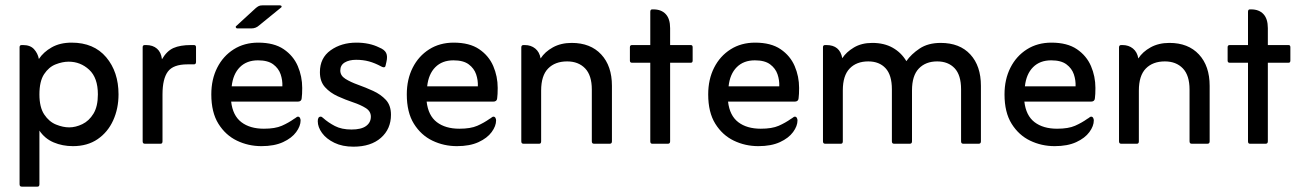

<svg xmlns="http://www.w3.org/2000/svg" viewBox="-20 -536 4858 716"><path d="M127 -49V151Q127 160 120 160H61Q53 160 53 151V-360Q53 -368 61 -368H66Q93 -368 107 -352.5Q121 -337 125 -316Q142 -342 173 -359.5Q204 -377 247 -377Q330 -377 376 -322.5Q422 -268 422 -184Q422 -131 402 -87Q382 -43 344 -17Q306 9 252 9Q213 9 180 -5Q147 -19 127 -49ZM238 -61Q262 -61 287 -73Q312 -85 328.5 -112Q345 -139 345 -184Q345 -246 312.5 -276Q280 -306 236 -306Q213 -306 187.5 -296Q162 -286 144.5 -259.5Q127 -233 127 -184Q127 -136 145 -109Q163 -82 189 -71.5Q215 -61 238 -61Z M584 -315Q602 -346 627 -357Q652 -368 692 -368H703Q711 -368 711 -360V-305Q711 -296 703 -296H679Q626 -296 606 -269Q586 -242 586 -184V-9Q586 0 579 0H520Q512 0 512 -9V-360Q512 -368 520 -368H525Q550 -368 565.5 -354.5Q581 -341 584 -315Z M861 -439 934 -506Q940 -511 945 -513.5Q950 -516 958 -516H1024Q1029 -516 1030 -512.5Q1031 -509 1027 -507L946 -441Q934 -430 917 -430H865Q861 -430 859.5 -433.5Q858 -437 861 -439ZM842 -157Q848 -105 880 -80.5Q912 -56 964 -56Q1006 -56 1031 -67Q1056 -78 1077 -93Q1081 -95 1084.5 -98Q1088 -101 1091 -101Q1096 -101 1098.5 -96.5Q1101 -92 1101 -87Q1101 -66 1084.5 -43.5Q1068 -21 1035.5 -6Q1003 9 955 9Q906 9 863.5 -11.5Q821 -32 794.5 -74.5Q768 -117 768 -184Q768 -240 790 -283.5Q812 -327 851.5 -352Q891 -377 943 -377Q1002 -377 1038 -352.5Q1074 -328 1090.5 -289.5Q1107 -251 1107 -208Q1107 -195 1106.5 -186Q1106 -177 1105 -169Q1104 -157 1090 -157ZM844 -214H1033Q1034 -237 1026.5 -259Q1019 -281 999 -296Q979 -311 942 -311Q900 -311 874.5 -285.5Q849 -260 844 -214Z M1402 -288Q1378 -301 1356 -307Q1334 -313 1308 -313Q1282 -313 1265.5 -303Q1249 -293 1249 -273Q1249 -254 1268 -242Q1287 -230 1315 -220Q1343 -210 1371.5 -197Q1400 -184 1419 -163.5Q1438 -143 1438 -108Q1438 -55 1400.5 -22Q1363 11 1298 11Q1257 11 1227 -3.5Q1197 -18 1181 -40Q1165 -62 1165 -84Q1165 -101 1176 -101Q1180 -101 1185 -96Q1204 -79 1229 -66Q1254 -53 1291 -53Q1327 -53 1345 -66Q1363 -79 1363 -101Q1363 -121 1344 -133Q1325 -145 1296.5 -154.5Q1268 -164 1239.5 -177Q1211 -190 1192 -211Q1173 -232 1173 -267Q1173 -320 1213 -348.5Q1253 -377 1309 -377Q1358 -377 1394 -359Q1414 -351 1420 -338.5Q1426 -326 1421 -305L1418 -292Q1417 -285 1411 -285Q1409 -285 1406.5 -286Q1404 -287 1402 -288Z M1571 -157Q1577 -105 1609 -80.5Q1641 -56 1693 -56Q1735 -56 1760 -67Q1785 -78 1806 -93Q1810 -95 1813.5 -98Q1817 -101 1820 -101Q1825 -101 1827.5 -96.5Q1830 -92 1830 -87Q1830 -66 1813.5 -43.5Q1797 -21 1764.5 -6Q1732 9 1684 9Q1635 9 1592.5 -11.5Q1550 -32 1523.5 -74.5Q1497 -117 1497 -184Q1497 -240 1519 -283.5Q1541 -327 1580.5 -352Q1620 -377 1672 -377Q1731 -377 1767 -352.5Q1803 -328 1819.5 -289.5Q1836 -251 1836 -208Q1836 -195 1835.5 -186Q1835 -177 1834 -169Q1833 -157 1819 -157ZM1573 -214H1762Q1763 -237 1755.5 -259Q1748 -281 1728 -296Q1708 -311 1671 -311Q1629 -311 1603.5 -285.5Q1578 -260 1573 -214Z M1996 -318Q2012 -343 2042 -359.5Q2072 -376 2112 -376Q2182 -376 2222 -333Q2262 -290 2262 -216V-9Q2262 0 2254 0H2195Q2187 0 2187 -9V-202Q2187 -255 2162 -281Q2137 -307 2095 -307Q2050 -307 2024 -280.5Q1998 -254 1998 -198V-9Q1998 0 1991 0H1932Q1924 0 1924 -9V-359Q1924 -368 1932 -368H1937Q1960 -368 1976 -355Q1992 -342 1996 -318Z M2405 -302H2337Q2329 -302 2329 -310V-360Q2329 -368 2337 -368H2405V-492Q2405 -501 2412 -501H2417Q2446 -501 2462.5 -483.5Q2479 -466 2479 -431V-368H2556Q2563 -368 2563 -360V-310Q2563 -302 2556 -302H2479V-9Q2479 0 2471 0H2412Q2405 0 2405 -9Z M2695 -157Q2701 -105 2733 -80.5Q2765 -56 2817 -56Q2859 -56 2884 -67Q2909 -78 2930 -93Q2934 -95 2937.5 -98Q2941 -101 2944 -101Q2949 -101 2951.5 -96.5Q2954 -92 2954 -87Q2954 -66 2937.5 -43.5Q2921 -21 2888.5 -6Q2856 9 2808 9Q2759 9 2716.5 -11.5Q2674 -32 2647.5 -74.5Q2621 -117 2621 -184Q2621 -240 2643 -283.5Q2665 -327 2704.5 -352Q2744 -377 2796 -377Q2855 -377 2891 -352.5Q2927 -328 2943.5 -289.5Q2960 -251 2960 -208Q2960 -195 2959.5 -186Q2959 -177 2958 -169Q2957 -157 2943 -157ZM2697 -214H2886Q2887 -237 2879.5 -259Q2872 -281 2852 -296Q2832 -311 2795 -311Q2753 -311 2727.5 -285.5Q2702 -260 2697 -214Z M3121 -319Q3136 -342 3164.5 -359Q3193 -376 3233 -376Q3277 -376 3309 -358Q3341 -340 3360 -308Q3378 -334 3409.5 -355Q3441 -376 3488 -376Q3559 -376 3598.5 -333Q3638 -290 3638 -216V-9Q3638 0 3630 0H3572Q3564 0 3564 -9V-203Q3564 -256 3540 -281.5Q3516 -307 3475 -307Q3432 -307 3406.5 -280.5Q3381 -254 3381 -199V-9Q3381 0 3373 0H3314Q3306 0 3306 -9V-203Q3306 -256 3282.5 -281.5Q3259 -307 3218 -307Q3174 -307 3148.5 -280.5Q3123 -254 3123 -199V-9Q3123 0 3116 0H3057Q3049 0 3049 -9V-360Q3049 -368 3057 -368H3062Q3112 -368 3121 -319Z M3800 -157Q3806 -105 3838 -80.5Q3870 -56 3922 -56Q3964 -56 3989 -67Q4014 -78 4035 -93Q4039 -95 4042.5 -98Q4046 -101 4049 -101Q4054 -101 4056.5 -96.5Q4059 -92 4059 -87Q4059 -66 4042.5 -43.5Q4026 -21 3993.5 -6Q3961 9 3913 9Q3864 9 3821.5 -11.5Q3779 -32 3752.5 -74.5Q3726 -117 3726 -184Q3726 -240 3748 -283.5Q3770 -327 3809.5 -352Q3849 -377 3901 -377Q3960 -377 3996 -352.5Q4032 -328 4048.5 -289.5Q4065 -251 4065 -208Q4065 -195 4064.5 -186Q4064 -177 4063 -169Q4062 -157 4048 -157ZM3802 -214H3991Q3992 -237 3984.5 -259Q3977 -281 3957 -296Q3937 -311 3900 -311Q3858 -311 3832.5 -285.5Q3807 -260 3802 -214Z M4225 -318Q4241 -343 4271 -359.5Q4301 -376 4341 -376Q4411 -376 4451 -333Q4491 -290 4491 -216V-9Q4491 0 4483 0H4424Q4416 0 4416 -9V-202Q4416 -255 4391 -281Q4366 -307 4324 -307Q4279 -307 4253 -280.5Q4227 -254 4227 -198V-9Q4227 0 4220 0H4161Q4153 0 4153 -9V-359Q4153 -368 4161 -368H4166Q4189 -368 4205 -355Q4221 -342 4225 -318Z M4634 -302H4566Q4558 -302 4558 -310V-360Q4558 -368 4566 -368H4634V-492Q4634 -501 4641 -501H4646Q4675 -501 4691.5 -483.5Q4708 -466 4708 -431V-368H4785Q4792 -368 4792 -360V-310Q4792 -302 4785 -302H4708V-9Q4708 0 4700 0H4641Q4634 0 4634 -9Z"/></svg>

Font: Zain
Style: Regular
Weight: 400
Designer: Zain,Boutros
Foundry: Mobile Telecommunications Company (Zain), 2024
Version: Version 1.51; ttfautohint (v1.8.4)